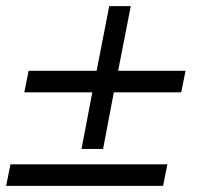

<svg xmlns="http://www.w3.org/2000/svg" viewBox="-26 -561 657 624"><path d="M-6 43H504L518 -27H8ZM53 -261H274L239 -77H309L344 -261H563L577 -331H358L399 -541H329L288 -331H67Z"/></svg>

Font: KpSans
Style: BoldItalic
Weight: 700
Italic angle: -11°
Version: Version 0.66